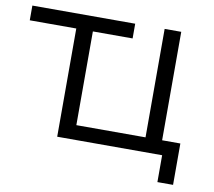

<svg xmlns="http://www.w3.org/2000/svg" viewBox="-73 -610 903 809"><g transform="rotate(10 378.5 -205.5)"><path d="M639 -62H717V115H650V0H201V-463H2V-526H442V-463H272V-62H568V-526H639Z"/></g></svg>

Font: mBank
Style: Regular
Weight: 400
Designer: Julieta Ulanovsky
Foundry: Julieta Ulanovsky
Version: Version 7.200;PS 007.200;hotconv 1.0.88;makeotf.lib2.5.64775